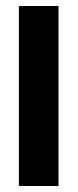

<svg xmlns="http://www.w3.org/2000/svg" viewBox="-20 -620 259 640"><path d="M43 0V-600H175V0Z"/></svg>

Font: Big Shoulders Text ExtraBold
Style: Regular
Weight: 800
Designer: Patric King
Foundry: XO Type Co
Version: Version 1.000; ttfautohint (v1.8.2)